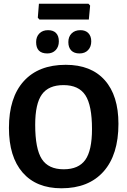

<svg xmlns="http://www.w3.org/2000/svg" viewBox="-20 -1001 683 1031"><path d="M455 -981 464 -971 457 -896H192L183 -906L189 -981ZM412 -839Q439 -839 454.5 -823Q470 -807 470 -779Q470 -750 453 -732Q436 -714 407 -714Q378 -714 362.5 -730Q347 -746 347 -775Q347 -804 364.5 -821.5Q382 -839 412 -839ZM238 -839Q266 -839 281 -823.5Q296 -808 296 -779Q296 -750 279 -732Q262 -714 234 -714Q174 -714 174 -775Q174 -804 191.5 -821.5Q209 -839 238 -839ZM333 -653Q469 -653 542.5 -570.5Q616 -488 616 -336Q616 -170 536 -80Q456 10 310 10Q175 10 101.5 -74.5Q28 -159 28 -314Q28 -477 107.5 -565Q187 -653 333 -653ZM321 -544Q241 -544 205 -494Q169 -444 169 -331Q169 -202 204.5 -147Q240 -92 322 -92Q402 -92 438 -142.5Q474 -193 474 -308Q474 -435 438.5 -489.5Q403 -544 321 -544Z"/></svg>

Font: Alegreya Sans SC
Style: Bold
Weight: 700
Designer: Juan Pablo del Peral
Foundry: Huerta Tipografica
Version: Version 2.007